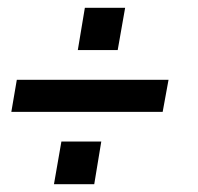

<svg xmlns="http://www.w3.org/2000/svg" viewBox="-20 -525 506 491"><path d="M197 -505H300L281 -397H179ZM23 -321H411L396 -239H9ZM137 -163H239L221 -54H118Z"/></svg>

Font: Cabin Medium
Style: Italic
Weight: 500
Italic angle: -7°
Designer: Pablo Impallari
Foundry: Pablo Impallari. http://www.impallari.com Igino Marini. http://www.ikern.com
Version: Version 2.200